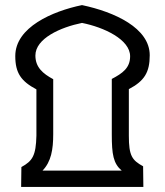

<svg xmlns="http://www.w3.org/2000/svg" viewBox="-20 -734 648 754"><path d="M63 0H543L542 -81C498 -105 486 -123 486 -201V-384C547 -416 568 -450 568 -517C568 -624 430 -687 302 -714C186 -690 40 -627 40 -514C40 -447 63 -415 123 -383V-201C121 -123 108 -102 64 -78ZM147 -64C181 -99 189 -147 189 -207V-423C148 -445 119 -470 119 -516C119 -583 218 -627 302 -644C388 -627 491 -579 491 -513C491 -467 461 -446 419 -424V-206C419 -128 425 -92 458 -64Z"/></svg>

Font: Noto Sans Arabic UI Cn
Style: Regular
Weight: 400
Width: 3
Designer: Monotype Design Team, Nadine Chahine and Nizar Qandah
Foundry: Monotype Imaging Inc.
Version: Version 2.010